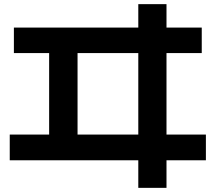

<svg xmlns="http://www.w3.org/2000/svg" viewBox="-20 -823 1040 926"><path d="M647 83V-50H27V-174H217V-567H47V-690H647V-803H783V-690H953V-567H783V-174H973V-50H783V83ZM354 -174H647V-567H354Z"/></svg>

Font: M PLUS 2 Thin
Style: Bold
Weight: 700
Version: Version 1.001